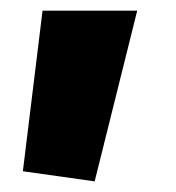

<svg xmlns="http://www.w3.org/2000/svg" viewBox="-20 -201 331 361"><path d="M23 121 60 -181H238L158 140Z"/></svg>

Font: Murecho Thin ExtraBold
Style: Regular
Weight: 800
Version: Version 1.010